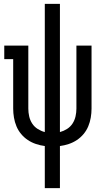

<svg xmlns="http://www.w3.org/2000/svg" viewBox="-20 -755 540 990"><path d="M211 215V-2Q188 -5 165.5 -12.5Q143 -20 123.5 -33Q104 -46 89 -64Q74 -82 65 -103.5Q56 -125 52 -148.5Q48 -172 48 -195V-450H2V-520H126V-195Q126 -175 130.5 -155Q135 -135 146 -118Q157 -101 174.5 -90Q192 -79 211 -74V-735H289V-74Q308 -79 325.5 -90Q343 -101 354 -118Q365 -135 369.5 -155Q374 -175 374 -195V-520H452V-195Q452 -172 448 -148.5Q444 -125 435 -103.5Q426 -82 411 -64Q396 -46 376.5 -33Q357 -20 334.5 -12.5Q312 -5 289 -2V215Z"/></svg>

Font: Iosevka Curly Slab
Style: Regular
Weight: 400
Monospace: yes
Designer: Belleve Invis
Foundry: Belleve Invis
Version: Version 22.1.2; ttfautohint (v1.8.4)